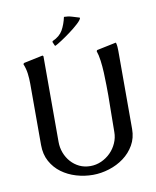

<svg xmlns="http://www.w3.org/2000/svg" viewBox="-67 -591 528 649"><g transform="rotate(-10 196.5 -266.5)"><path d="M354.5 -420.9Q356.4 -414.1 356.9 -407Q357.4 -399.9 357.4 -393.1V-125Q357.4 -94.2 343.5 -70.1Q329.6 -45.9 307.1 -29.3Q284.7 -12.7 256.6 -3.9Q228.5 4.9 200.7 4.9Q171.4 4.9 143.6 -3.4Q115.7 -11.7 93.8 -27.8Q71.8 -43.9 58.3 -68.4Q44.9 -92.8 44.9 -125V-335.4Q44.9 -353 42.7 -370.4Q40.5 -387.7 33.7 -404.3L34.7 -406.2L37.1 -408.2L102.1 -421.9Q104 -420.9 105 -418.9V-125Q105 -105.5 111.8 -87.4Q118.7 -69.3 130.9 -55.7Q143.1 -42 159.9 -33.9Q176.8 -25.9 197.3 -25.9Q216.8 -25.9 234.9 -33.9Q252.9 -42 266.6 -55.7Q280.3 -69.3 288.3 -87.4Q296.4 -105.5 296.4 -125Q296.4 -156.2 297.1 -187.5Q297.9 -218.8 297.9 -250Q297.9 -264.6 297.6 -285.6Q297.4 -306.6 296.4 -328.6Q295.4 -350.6 292.7 -370.8Q290 -391.1 285.2 -404.3Q285.6 -406.2 287.6 -408.2L353.5 -421.9ZM145 -464.4Q169.4 -475.1 180.2 -494.1Q190.9 -513.2 196.3 -538.1Q210 -538.1 222.9 -534.2Q235.8 -530.3 248.5 -526.4L249 -524.4Q247.1 -517.6 234.1 -505.9Q221.2 -494.1 205.1 -482.2Q189 -470.2 173.6 -460.2Q158.2 -450.2 150.9 -446.8L148.9 -448.2L143.6 -460.4V-462.4Z"/></g></svg>

Font: CAT Linz
Style: Regular
Weight: 400
Designer: Peter Wiegel
Foundry: Peter Wiegel
Version: Version 1.08